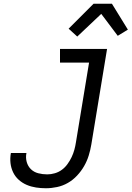

<svg xmlns="http://www.w3.org/2000/svg" viewBox="-20 -996 702 1024"><path d="M225 8Q198 8 172 4Q146 0 122.5 -10Q99 -20 80 -37Q61 -54 50 -77Q39 -100 36 -126Q33 -152 38 -180H121Q116 -155 122.5 -132Q129 -109 145 -93.5Q161 -78 184 -72Q207 -66 232 -66Q252 -66 272.5 -72Q293 -78 310 -90.5Q327 -103 340 -121Q353 -139 362 -158Q371 -177 376.5 -197Q382 -217 385 -237L455 -662H300V-735H551L467 -225Q462 -195 453 -166Q444 -137 428.5 -110Q413 -83 391 -59.5Q369 -36 342 -20.5Q315 -5 284.5 1.5Q254 8 225 8ZM392 -801 346 -843 479 -976H577L662 -838L608 -805L520 -922Z"/></svg>

Font: Iosevka Extended
Style: Italic
Weight: 400
Width: 7
Italic angle: -9°
Monospace: yes
Designer: Belleve Invis
Foundry: Belleve Invis
Version: Version 32.5.0; ttfautohint (v1.8.4)